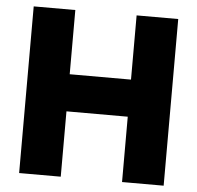

<svg xmlns="http://www.w3.org/2000/svg" viewBox="-52 -773 848 826"><g transform="rotate(5 372.5 -360.0)"><path d="M60.5 0V-719.7H240.2V-442.4H504.9V-719.7H684.6V0H504.9V-282.2H240.2V0Z"/></g></svg>

Font: Reddit Sans Black
Style: Regular
Weight: 900
Version: Version 1.014